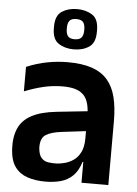

<svg xmlns="http://www.w3.org/2000/svg" viewBox="-62 -982 743 1040"><g transform="rotate(5 310.0 -462.0)"><path d="M420 0V-307Q420 -313 420 -318.5Q420 -324 420.5 -329.5Q421 -335 421 -341Q421 -347 421 -353Q421 -398 413 -428.5Q405 -459 387 -477Q369 -495 341.5 -503Q314 -511 275 -511Q220 -511 169.5 -499Q119 -487 66 -466V-599Q123 -623 179 -633.5Q235 -644 290 -644Q368 -644 421 -626Q474 -608 506 -571Q538 -534 552 -478Q566 -422 566 -346V0ZM224 11Q169 11 126.5 -3.5Q84 -18 59 -52Q34 -86 30 -146Q26 -214 46.5 -261Q67 -308 117.5 -335Q168 -362 252 -371L440 -391V-283L290 -265Q231 -258 202.5 -239Q174 -220 176 -167Q179 -131 193.5 -114.5Q208 -98 230.5 -94.5Q253 -91 278 -92Q298 -93 322 -99.5Q346 -106 368.5 -121.5Q391 -137 405.5 -166Q420 -195 420 -241L438 -113H416Q401 -64 373.5 -37Q346 -10 308 0.5Q270 11 224 11ZM315 -716Q267 -716 232.5 -738.5Q198 -761 198 -821V-830Q198 -890 232.5 -912.5Q267 -935 315 -935Q363 -935 397.5 -913Q432 -891 432 -830V-821Q432 -761 397.5 -738.5Q363 -716 315 -716ZM315 -771Q341 -771 352 -784Q363 -797 363 -825V-827Q363 -855 352.5 -868Q342 -881 315 -881Q289 -881 278.5 -868Q268 -855 268 -827V-825Q268 -797 278.5 -784Q289 -771 315 -771Z"/></g></svg>

Font: Matangi Black
Style: Regular
Weight: 900
Designer: Prashant Pant
Foundry: The Graphic Ant
Version: Version 3.002